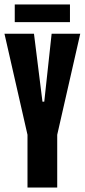

<svg xmlns="http://www.w3.org/2000/svg" viewBox="-22 -839 379 859"><path d="M101 0V-236L-2 -688H130L168 -384H176L209 -688H337L234 -236V0ZM44 -740V-819H291V-740Z"/></svg>

Font: Saira UltraCondensed Black
Style: Regular
Weight: 900
Width: 1
Designer: Hector Gatti with collaboration of the Omnibus-Type team
Foundry: Omnibus-Type
Version: Version 1.101